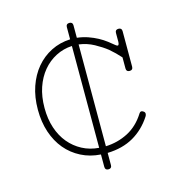

<svg xmlns="http://www.w3.org/2000/svg" viewBox="-100 -668 778 836"><g transform="rotate(-15 289.0 -250.0)"><path d="M302 -509Q328 -506 351 -498Q374 -490 393.5 -479.5Q413 -469 428.5 -457Q444 -445 456 -435Q466 -427 469 -432Q472 -437 472 -445V-485Q472 -500 487 -500Q502 -500 502 -485V-325Q502 -310 487 -310Q472 -310 472 -325V-375Q450 -400 424 -422Q401 -440 370 -457Q339 -474 302 -479V-20Q356 -22 402.5 -46Q449 -70 481 -121Q488 -132 500 -123Q506 -119 506 -112.5Q506 -106 502 -100Q469 -49 419.5 -20.5Q370 8 302 10V65Q302 80 287 80Q272 80 272 65V9Q224 6 184 -14.5Q144 -35 116 -68.5Q88 -102 72.5 -148Q57 -194 57 -250Q57 -307 73 -353.5Q89 -400 117.5 -434Q146 -468 185.5 -488Q225 -508 272 -510V-565Q272 -580 287 -580Q302 -580 302 -565ZM87 -250Q87 -200 100.5 -159.5Q114 -119 138.5 -89.5Q163 -60 197 -42Q231 -24 272 -21V-480Q233 -478 199 -460.5Q165 -443 140 -413Q115 -383 101 -342Q87 -301 87 -250Z"/></g></svg>

Font: Nixie One
Style: Regular
Weight: 400
Designer: Jovanny Lemonad
Foundry: Jovanny Lemonad
Version: Version 1.000 2011 initial release